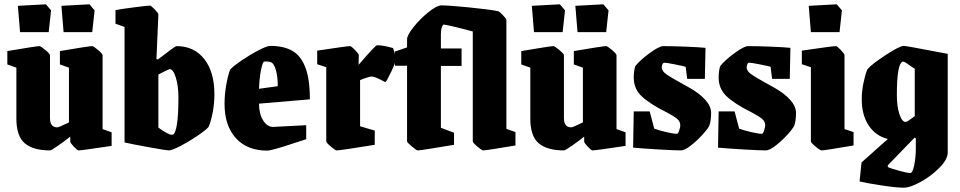

<svg xmlns="http://www.w3.org/2000/svg" viewBox="-20 -686 4457 891"><path d="M56 -136V-372L14 -387V-449Q150 -472 163 -472Q169 -472 190.5 -454Q212 -436 212 -430V-138Q212 -95 246 -95Q253 -95 300 -118V-372L258 -387V-449Q393 -472 408 -472Q414 -472 435 -454Q456 -436 456 -430V-87L498 -72V-9Q359 12 344 12Q339 12 322.5 -5.5Q306 -23 306 -29V-52Q281 -32 249.5 -10Q218 12 212 12Q134 12 95 -21Q56 -54 56 -136ZM73 -537 63 -659 193 -666 217 -638 206 -537ZM275 -537 265 -659 395 -666 419 -638 408 -537Z M558 -25V-561L516 -576V-639Q540 -644 602.5 -652Q665 -660 676 -660Q681 -660 698 -642.5Q715 -625 715 -619L706 -412L713 -410Q717 -414 722.5 -417.5Q728 -421 734 -426Q741 -432 768 -452Q795 -472 799 -472Q881 -472 928 -412Q975 -352 975 -248Q975 -206 967 -164Q959 -122 948 -97Q935 -82 896 -55.5Q857 -29 817.5 -8.5Q778 12 763 12Q753 12 672.5 -2.5Q592 -17 558 -25ZM808 -234Q808 -287 796 -326Q784 -365 768 -365Q764 -365 744 -355Q724 -345 715 -340V-94Q734 -79 755.5 -68Q777 -57 784 -62Q795 -69 801.5 -112Q808 -155 808 -234Z M1022 -204Q1022 -248 1030 -292.5Q1038 -337 1048 -363Q1061 -378 1100.5 -405Q1140 -432 1179.5 -452.5Q1219 -473 1234 -473Q1296 -473 1336 -450.5Q1376 -428 1397 -373.5Q1418 -319 1418 -225L1182 -205Q1182 -158 1201 -127.5Q1220 -97 1247 -97L1401 -105V-40Q1360 -26 1297.5 -6.5Q1235 13 1220 13Q1127 13 1074.5 -45Q1022 -103 1022 -204ZM1236 -398Q1229 -400 1219 -400.5Q1209 -401 1206 -400Q1199 -399 1191.5 -362.5Q1184 -326 1182 -274L1269 -286Q1269 -331 1260 -362Q1251 -393 1236 -398Z M1494 -30V-374L1452 -388V-451Q1590 -472 1605 -472Q1610 -472 1627.5 -454Q1645 -436 1645 -430L1644 -385Q1722 -476 1730 -476Q1759 -476 1804 -463Q1805 -459 1811 -442Q1817 -425 1817 -412Q1817 -398 1795 -352Q1773 -306 1768 -305Q1766 -306 1741.5 -318.5Q1717 -331 1703 -331Q1698 -331 1677 -324Q1656 -317 1651 -314V-100L1719 -80V-14Q1559 12 1542 12Q1536 12 1515 -6Q1494 -24 1494 -30Z M1869 -30V-381H1813V-447L1869 -466V-503Q1869 -523 1900 -561.5Q1931 -600 1969.5 -630.5Q2008 -661 2028 -661Q2062 -661 2154 -652Q2246 -643 2292 -634Q2297 -633 2313.5 -616Q2330 -599 2330 -593V-88L2372 -73V-11Q2237 12 2222 12Q2216 12 2195 -6Q2174 -24 2174 -30V-540Q2134 -551 2090 -561.5Q2046 -572 2039 -572Q2035 -572 2030.5 -559.5Q2026 -547 2026 -528V-461H2122V-380H2026V-93L2087 -70V-14Q1933 12 1918 12Q1913 12 1891 -6.5Q1869 -25 1869 -30Z M2441 -136V-372L2399 -387V-449Q2535 -472 2548 -472Q2554 -472 2575.5 -454Q2597 -436 2597 -430V-138Q2597 -95 2631 -95Q2638 -95 2685 -118V-372L2643 -387V-449Q2778 -472 2793 -472Q2799 -472 2820 -454Q2841 -436 2841 -430V-87L2883 -72V-9Q2744 12 2729 12Q2724 12 2707.5 -5.5Q2691 -23 2691 -29V-52Q2666 -32 2634.5 -10Q2603 12 2597 12Q2519 12 2480 -21Q2441 -54 2441 -136ZM2458 -537 2448 -659 2578 -666 2602 -638 2591 -537ZM2660 -537 2650 -659 2780 -666 2804 -638 2793 -537Z M2918 -1 2921 -169H2995L3016 -89Q3041 -80 3074 -72.5Q3107 -65 3121 -65Q3127 -65 3132 -81Q3137 -97 3137 -104Q3137 -122 3123 -134Q3109 -146 3075 -164Q3049 -177 3035 -185Q2967 -224 2944 -254.5Q2921 -285 2921 -326Q2921 -357 2928 -379Q2949 -406 2994 -439Q3039 -472 3058 -472Q3098 -472 3161.5 -469.5Q3225 -467 3254 -464L3251 -320H3169L3162 -376Q3153 -379 3113 -387Q3073 -395 3063 -395Q3057 -395 3054 -387.5Q3051 -380 3051 -373Q3051 -356 3073.5 -340.5Q3096 -325 3133 -305Q3141 -301 3184.5 -276Q3228 -251 3254 -221.5Q3280 -192 3280 -162Q3280 -124 3271 -101Q3260 -82 3234.5 -55Q3209 -28 3182.5 -8Q3156 12 3139 12Q3113 12 3035.5 7.5Q2958 3 2918 -1Z M3312 -1 3315 -169H3389L3410 -89Q3435 -80 3468 -72.5Q3501 -65 3515 -65Q3521 -65 3526 -81Q3531 -97 3531 -104Q3531 -122 3517 -134Q3503 -146 3469 -164Q3443 -177 3429 -185Q3361 -224 3338 -254.5Q3315 -285 3315 -326Q3315 -357 3322 -379Q3343 -406 3388 -439Q3433 -472 3452 -472Q3492 -472 3555.5 -469.5Q3619 -467 3648 -464L3645 -320H3563L3556 -376Q3547 -379 3507 -387Q3467 -395 3457 -395Q3451 -395 3448 -387.5Q3445 -380 3445 -373Q3445 -356 3467.5 -340.5Q3490 -325 3527 -305Q3535 -301 3578.5 -276Q3622 -251 3648 -221.5Q3674 -192 3674 -162Q3674 -124 3665 -101Q3654 -82 3628.5 -55Q3603 -28 3576.5 -8Q3550 12 3533 12Q3507 12 3429.5 7.5Q3352 3 3312 -1Z M3743 -30V-374L3701 -388V-451Q3844 -472 3859 -472Q3865 -472 3882 -454Q3899 -436 3899 -430V-87L3941 -73V-11Q3807 12 3793 12Q3786 12 3764.5 -6Q3743 -24 3743 -30ZM3743 -537 3733 -659 3863 -666 3887 -638 3876 -537Z M3969 156 3978 68 4100 -41Q4044 -55 4011.5 -103.5Q3979 -152 3979 -226Q3979 -262 3987 -301Q3995 -340 4005 -364Q4025 -388 4090 -430.5Q4155 -473 4174 -473Q4185 -473 4320 -447L4378 -436V22Q4378 53 4340.5 91.5Q4303 130 4253.5 157.5Q4204 185 4174 185Q4140 185 4071 174.5Q4002 164 3969 156ZM4225 -147V-367Q4219 -370 4196 -386.5Q4173 -403 4168 -400Q4142 -388 4142 -246Q4142 -191 4154 -155.5Q4166 -120 4183 -120Q4190 -120 4225 -147ZM4230 2V-44L4224 -47L4100 81V89Q4111 95 4151 106Q4191 117 4204 117Q4215 117 4222.5 80.5Q4230 44 4230 2Z"/></svg>

Font: Grenze ExtraBold
Style: Regular
Weight: 800
Designer: Renata Polastri
Foundry: Omnibus-Type
Version: Version 1.002; ttfautohint (v1.8)